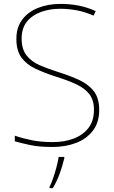

<svg xmlns="http://www.w3.org/2000/svg" viewBox="-20 -744 583 985"><path d="M489 -180Q489 -116 456.5 -73.5Q424 -31 369.5 -10.5Q315 10 250 10Q181 10 136.5 0.5Q92 -9 56 -19V-48Q96 -34 143.5 -24.5Q191 -15 252 -15Q309 -15 356.5 -32.5Q404 -50 433 -86.5Q462 -123 462 -181Q462 -231 438 -261.5Q414 -292 369.5 -312.5Q325 -333 263 -352Q205 -371 160 -392.5Q115 -414 89.5 -449.5Q64 -485 64 -544Q64 -604 94.5 -644Q125 -684 176.5 -704Q228 -724 291 -724Q338 -724 382.5 -715.5Q427 -707 471 -687L460 -664Q414 -684 371.5 -691.5Q329 -699 289 -699Q236 -699 191 -683Q146 -667 118.5 -633.5Q91 -600 91 -546Q91 -492 116 -460Q141 -428 183.5 -409.5Q226 -391 277 -375Q341 -355 388.5 -332.5Q436 -310 462.5 -274.5Q489 -239 489 -180ZM310 67Q301 106 286.5 146Q272 186 251 221H234V215Q242 200 252 171.5Q262 143 270 112.5Q278 82 281 61H310Z"/></svg>

Font: Noto Sans Khmer UI Thin
Style: Regular
Weight: 100
Designer: Danh Hong and the Monotype Design Team
Foundry: Monotype Imaging Inc.
Version: Version 2.002; ttfautohint (v1.8.4.7-5d5b)